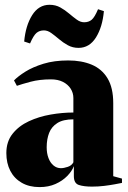

<svg xmlns="http://www.w3.org/2000/svg" viewBox="-20 -770 534 802"><path d="M145.5 11.5Q102 11.5 70.8 -6.5Q39.5 -24.5 23 -56.5Q6.5 -88.5 6.5 -130.5Q6.5 -178.5 32.5 -211.2Q58.5 -244 100.5 -263.5Q142.5 -283 191.5 -291.5Q240.5 -300 286.5 -300V-360.5Q286.5 -382 275 -399.8Q263.5 -417.5 242.8 -428Q222 -438.5 193 -438.5Q145 -438.5 107.8 -428.5Q70.5 -418.5 50.5 -411.5L38.5 -434Q55.5 -451.5 86.2 -470.8Q117 -490 161.8 -503.8Q206.5 -517.5 265 -517.5Q321 -517.5 363.2 -499.8Q405.5 -482 429.2 -442.8Q453 -403.5 453 -339V-34L489.5 -24V-6Q479 -4 459.2 -0.2Q439.5 3.5 415 6.5Q390.5 9.5 364.5 9.5Q329.5 9.5 309 2.5Q288.5 -4.5 288.5 -34.5V-76Q280.5 -55 260.8 -34.8Q241 -14.5 211.8 -1.5Q182.5 11.5 145.5 11.5ZM234.5 -67.5Q246.5 -67.5 263 -73Q279.5 -78.5 286.5 -92V-271.5Q244 -271.5 219.8 -256.2Q195.5 -241 185.2 -214.8Q175 -188.5 175 -155Q175 -129.5 182.5 -109.8Q190 -90 203.5 -78.8Q217 -67.5 234.5 -67.5ZM81 -596.5Q87 -663 114.2 -706.5Q141.5 -750 187 -750Q212 -750 231.8 -739Q251.5 -728 268.5 -713.5Q285.5 -699 300.8 -688Q316 -677 331.5 -677Q350.5 -677 363 -687.5Q375.5 -698 389.5 -731.5L414 -723.5Q408 -657 380.8 -613.5Q353.5 -570 308 -570Q283.5 -570 263.5 -581Q243.5 -592 226.5 -606.5Q209.5 -621 194.2 -632Q179 -643 163.5 -643Q145 -643 132.5 -632.5Q120 -622 105.5 -588.5Z"/></svg>

Font: Merriweather 144pt Black
Style: Regular
Weight: 900
Version: Version 2.100